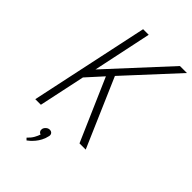

<svg xmlns="http://www.w3.org/2000/svg" viewBox="-267 -786 1069 1069"><g transform="rotate(45 267.5 -251.5)"><path d="M158 186 169 197Q175 193 185 184Q195 175 206 162Q217 149 226.5 131Q236 113 241 90Q243 78 236.5 70.5Q230 63 218 63Q207 63 197.5 71Q188 79 185 90Q183 100 187.5 108Q192 116 201 118Q197 132 187 150Q177 168 158 186ZM161 -354 234 -700H190L41 0H85L143 -273L229 -368L389 0H438L263 -405L535 -700H480Z"/></g></svg>

Font: Advent Pro Light
Style: Italic
Weight: 300
Italic angle: -12°
Version: Version 3.000